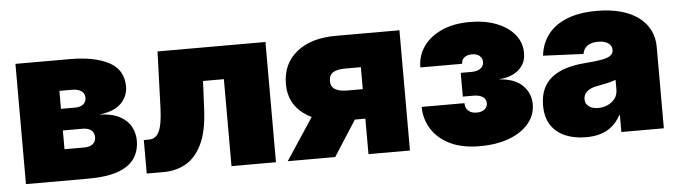

<svg xmlns="http://www.w3.org/2000/svg" viewBox="-40 -686 2979 842"><g transform="rotate(-5 1449.5 -265.0)"><path d="M45.4 0V-529.3H283.7Q393.6 -529.3 456.8 -495.6Q520 -461.9 520 -387.7Q520 -346.7 490 -315.2Q460 -283.7 393.1 -275.9Q451.7 -273.4 485.1 -254.2Q518.6 -234.9 532.5 -206.5Q546.4 -178.2 546.4 -148.4Q546.4 -100.1 522 -66.9Q497.6 -33.7 447.5 -16.8Q397.5 0 320.8 0ZM227.1 -137.7H314.5Q337.9 -137.7 351.6 -148.2Q365.2 -158.7 365.2 -178.7Q365.2 -198.7 351.6 -209.5Q337.9 -220.2 314.5 -220.2H227.1ZM227.1 -315.4H289.6Q312.5 -315.4 325.4 -325.9Q338.4 -336.4 338.4 -354.5Q338.4 -373.5 323.7 -384Q309.1 -394.5 283.7 -394.5H227.1Z M577.1 0V-147.5H598.6Q614.7 -147.5 626 -154.8Q637.2 -162.1 644.8 -177.7Q652.3 -193.4 656.5 -218.5Q660.6 -243.7 662.1 -278.3L670.9 -529.3H1146V0H950.2V-382.8H858.4L852.5 -258.8Q848.1 -162.1 820.6 -105.5Q793 -48.8 749.5 -24.4Q706.1 0 652.3 0Z M1735.8 0H1553.2V-382.8H1483.9Q1448.2 -382.8 1430.4 -371.3Q1412.6 -359.9 1412.6 -334Q1412.6 -309.1 1431.2 -297.6Q1449.7 -286.1 1486.8 -286.1H1628.4V-156.2H1461.9Q1350.1 -156.2 1284.7 -204.6Q1219.2 -252.9 1219.2 -336.9Q1219.2 -426.3 1282.7 -477.8Q1346.2 -529.3 1454.6 -529.3H1735.8ZM1406.7 0H1197.8L1353.5 -235.8H1558.1Z M2043.5 7.8Q1963.9 7.8 1910.6 -19Q1857.4 -45.9 1830.6 -90.1Q1803.7 -134.3 1803.7 -186H1992.2Q1991.7 -165 2005.1 -152.6Q2018.6 -140.1 2042 -140.1Q2064 -140.1 2076.9 -150.6Q2089.8 -161.1 2089.8 -176.8Q2089.8 -195.3 2075 -205.3Q2060.1 -215.3 2034.2 -215.3H1987.3V-319.8H2034.2Q2059.6 -319.8 2074.2 -330.1Q2088.9 -340.3 2088.9 -359.4Q2088.9 -375.5 2076.7 -386Q2064.5 -396.5 2043.9 -396.5Q2022.5 -396.5 2009.8 -386.5Q1997.1 -376.5 1997.1 -358.9H1813Q1813 -410.2 1841.3 -450.7Q1869.6 -491.2 1922.1 -514.9Q1974.6 -538.6 2045.9 -538.6Q2112.3 -538.6 2163.1 -518.8Q2213.9 -499 2242.7 -463.9Q2271.5 -428.7 2271.5 -382.3Q2271.5 -335.9 2238.3 -308.1Q2205.1 -280.3 2154.8 -277.8V-276.4Q2222.7 -271.5 2256.3 -237.3Q2290 -203.1 2290 -155.8Q2290 -107.9 2259 -70.8Q2228 -33.7 2172.6 -12.9Q2117.2 7.8 2043.5 7.8Z M2511.2 9.3Q2459 9.3 2419.2 -7.8Q2379.4 -24.9 2356.9 -59.1Q2334.5 -93.3 2334.5 -146Q2334.5 -189.9 2349.6 -220.9Q2364.7 -252 2391.8 -271.5Q2418.9 -291 2455.3 -301.5Q2491.7 -312 2533.7 -314.9Q2579.1 -318.4 2606.7 -323.2Q2634.3 -328.1 2646.7 -337.2Q2659.2 -346.2 2659.2 -361.3V-363.3Q2659.2 -375.5 2651.6 -384.5Q2644 -393.6 2630.9 -398.4Q2617.7 -403.3 2599.1 -403.3Q2580.1 -403.3 2565.7 -397.9Q2551.3 -392.6 2542.5 -382.1Q2533.7 -371.6 2531.2 -355.5L2353.5 -363.3Q2359.4 -416.5 2389.2 -455.8Q2418.9 -495.1 2472.9 -516.8Q2526.9 -538.6 2605 -538.6Q2663.6 -538.6 2710 -525.9Q2756.3 -513.2 2788.3 -489.3Q2820.3 -465.3 2836.9 -432.1Q2853.5 -398.9 2853.5 -357.9V0H2666.5V-74.2H2663.6Q2646.5 -43.5 2624 -25.4Q2601.6 -7.3 2573.5 1Q2545.4 9.3 2511.2 9.3ZM2574.7 -113.8Q2596.2 -113.8 2616 -122.3Q2635.7 -130.9 2648.4 -147.2Q2661.1 -163.6 2661.1 -187.5V-230Q2653.3 -227.5 2645 -224.9Q2636.7 -222.2 2627.2 -220Q2617.7 -217.8 2606.7 -215.6Q2595.7 -213.4 2583 -210.9Q2561.5 -207.5 2547.1 -200.2Q2532.7 -192.9 2525.4 -182.1Q2518.1 -171.4 2518.1 -157.7Q2518.1 -143.6 2525.4 -133.8Q2532.7 -124 2545.4 -118.9Q2558.1 -113.8 2574.7 -113.8Z"/></g></svg>

Font: Inter 24pt Black
Style: Regular
Weight: 900
Designer: Rasmus Andersson
Foundry: rsms
Version: Version 4.001;git-66647c0bb